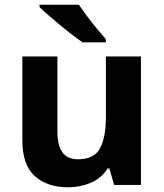

<svg xmlns="http://www.w3.org/2000/svg" viewBox="-20 -786 697 816"><path d="M579 -546V0H465L445 -70H437Q411 -28 365.5 -9Q320 10 269 10Q181 10 128 -37.5Q75 -85 75 -190V-546H224V-227Q224 -169 245 -139Q266 -109 312 -109Q380 -109 405 -155.5Q430 -202 430 -289V-546ZM315 -766Q330 -744 350.5 -716.5Q371 -689 392.5 -663.5Q414 -638 430 -619V-606H331Q312 -619 286.5 -638.5Q261 -658 234.5 -680Q208 -702 185 -722Q162 -742 148 -756V-766Z"/></svg>

Font: Noto Sans Sundanese
Style: Regular
Weight: 400
Designer: Monotype Design Team (Regular), Sérgio L. Martins (other weights)
Foundry: Monotype Imaging Inc.
Version: Version 2.003